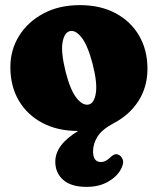

<svg xmlns="http://www.w3.org/2000/svg" viewBox="-20 -499 616 750"><path d="M292 -479Q372 -479 431.2 -447.5Q490.5 -416 523.2 -360Q556 -304 556 -230.5Q556 -159.5 521 -104.8Q486 -50 424.5 -18Q378.5 6.5 361 34.5Q343.5 62.5 343.5 92Q343.5 134 374.5 134Q391.5 134 409 117.5Q417 109.5 424.8 105.5Q432.5 101.5 442 105Q452 108.5 458.5 121.8Q465 135 455 156.5Q441 187.5 405 209.2Q369 231 318 231Q258 231 227 203.8Q196 176.5 196 132.5Q196 66.5 285.5 12.5H284Q205 12.5 145.8 -18.8Q86.5 -50 53.5 -106Q20.5 -162 20.5 -237Q20.5 -304 54.5 -358.8Q88.5 -413.5 149.5 -446.2Q210.5 -479 292 -479ZM327.5 -91Q348.5 -96.5 354.5 -136.2Q360.5 -176 342 -248.5Q322.5 -323 298.2 -353.2Q274 -383.5 251.5 -377Q231 -371 224.2 -333Q217.5 -295 236.5 -218Q255 -145.5 279.8 -115.2Q304.5 -85 327.5 -91Z"/></svg>

Font: Fraunces 72pt S100 Black
Style: Regular
Weight: 900
Version: Version 1.000; ttfautohint (v1.8.3)